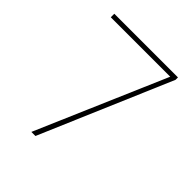

<svg xmlns="http://www.w3.org/2000/svg" viewBox="-197 -839 964 964"><g transform="rotate(45 285.0 -357.0)"><path d="M183 0 480 -689H58V-714H510V-697L212 0Z"/></g></svg>

Font: Noto Sans Hebrew Thin
Style: Regular
Weight: 250
Designer: Monotype Design Team
Foundry: Monotype Imaging Inc.
Version: Version 2.003